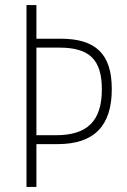

<svg xmlns="http://www.w3.org/2000/svg" viewBox="-20 -734 497 754"><path d="M419 -384C419 -524 354 -582 218 -582H123V-714H84V0H123V-168H206C351 -168 419 -241 419 -384ZM200 -203H123V-547H213C331 -547 380 -500 380 -383C380 -259 323 -203 200 -203Z"/></svg>

Font: Noto Sans Ethiopic Condensed ExtraLight
Style: Regular
Weight: 200
Width: 3
Designer: Monotype Design Team
Foundry: Monotype Imaging Inc.
Version: Version 2.102